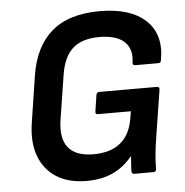

<svg xmlns="http://www.w3.org/2000/svg" viewBox="-50 -716 747 776"><g transform="rotate(-5 323.5 -327.5)"><path d="M271 12Q198 12 149 -19Q100 -50 79 -106.5Q58 -163 70 -241L99 -429Q117 -546 186.5 -606.5Q256 -667 383 -667Q508 -667 569.5 -608.5Q631 -550 612 -448Q611 -437 601 -437H507Q495 -437 497 -449Q505 -504 472.5 -533.5Q440 -563 372 -563Q301 -563 263.5 -529Q226 -495 215 -423L187 -245Q175 -168 206 -130.5Q237 -93 307 -93Q446 -93 468 -223L473 -253H340Q328 -253 330 -264L340 -330Q342 -342 352 -342H586Q598 -342 596 -330L567 -146Q554 -67 554 -12Q554 0 542 0H466Q454 0 454 -12Q454 -23 455.5 -40Q457 -57 458 -72H457Q423 -30 377.5 -9Q332 12 271 12Z"/></g></svg>

Font: Sofia Sans
Style: Bold Italic
Weight: 700
Italic angle: -9°
Designer: Botio Nikoltchev, Ani Petrova
Foundry: lettersoup
Version: Version 4.101; ttfautohint (v1.8.4.7-5d5b)